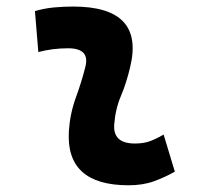

<svg xmlns="http://www.w3.org/2000/svg" viewBox="-20 -547 626 577"><path d="M471.7 -142.6 505.4 -31.2Q475.6 -14.2 442.4 -2.2Q409.2 9.8 366.2 9.8Q176.8 9.8 187 -153.3Q190.4 -205.6 208 -253.9Q225.6 -302.2 236.3 -345.2Q251.5 -401.9 184.6 -401.9Q138.2 -401.9 95.2 -390.6L85 -513.7Q113.8 -522 142.6 -524.7Q171.4 -527.3 200.2 -527.3Q415.5 -527.3 371.1 -345.2Q359.9 -297.4 343.3 -258.3Q326.7 -219.2 323.2 -172.4Q319.3 -115.7 385.3 -115.7Q409.7 -115.7 428 -121.8Q446.3 -127.9 471.7 -142.6Z"/></svg>

Font: Cascadia Mono
Style: Bold Italic
Weight: 700
Italic angle: -10°
Monospace: yes
Designer: Aaron Bell
Foundry: Saja Typeworks
Version: Version 2404.023; ttfautohint (v1.8.4)